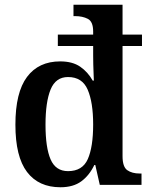

<svg xmlns="http://www.w3.org/2000/svg" viewBox="-20 -780 633 810"><path d="M235 10Q143 10 94 -54.5Q45 -119 45 -254Q45 -390 94 -455.5Q143 -521 234 -521Q286 -521 318.5 -498.5Q351 -476 371 -440H376Q376 -445 375 -465Q374 -485 373.5 -508Q373 -531 373 -547V-586H224V-634H373V-647Q373 -689 350.5 -700.5Q328 -712 297 -712H290V-760H497V-634H579V-586H497V-121Q497 -76 517 -62Q537 -48 569 -48H577V0H401L382 -84H378Q357 -40 323 -15Q289 10 235 10ZM267 -58Q328 -58 350.5 -109Q373 -160 373 -255Q373 -348 350 -401.5Q327 -455 267 -455Q215 -455 193.5 -402.5Q172 -350 172 -254Q172 -157 193.5 -107.5Q215 -58 267 -58Z"/></svg>

Font: Noto Serif Lao SemiCondensed SemiBold
Style: Regular
Weight: 600
Width: 4
Designer: Monotype Design Team
Foundry: Monotype Imaging Inc.
Version: Version 2.003; ttfautohint (v1.8.4.7-5d5b)